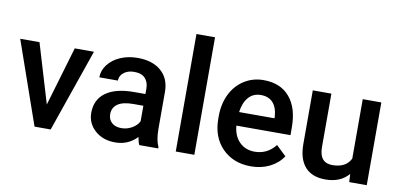

<svg xmlns="http://www.w3.org/2000/svg" viewBox="-71 -974 2518 1207"><g transform="rotate(10 1188.0 -370.0)"><path d="M247.1 -150.4 358.9 -528.3H481.4L298.3 0H195.3L10.7 -528.3H133.8Z M863.8 0Q856 -15.1 850.1 -49.3Q793.5 9.8 711.4 9.8Q631.8 9.8 581.5 -35.6Q531.2 -81.1 531.2 -147.9Q531.2 -232.4 594 -277.6Q656.7 -322.8 773.4 -322.8H846.2V-357.4Q846.2 -398.4 823.2 -423.1Q800.3 -447.8 753.4 -447.8Q712.9 -447.8 687 -427.5Q661.1 -407.2 661.1 -376H542.5Q542.5 -419.4 571.3 -457.3Q600.1 -495.1 649.7 -516.6Q699.2 -538.1 760.3 -538.1Q853 -538.1 908.2 -491.5Q963.4 -444.8 964.8 -360.4V-122.1Q964.8 -50.8 984.9 -8.3V0ZM733.4 -85.4Q768.6 -85.4 799.6 -102.5Q830.6 -119.6 846.2 -148.4V-248H782.2Q716.3 -248 683.1 -225.1Q649.9 -202.1 649.9 -160.2Q649.9 -126 672.6 -105.7Q695.3 -85.4 733.4 -85.4Z M1215.3 0H1096.7V-750H1215.3Z M1577.1 9.8Q1464.4 9.8 1394.3 -61.3Q1324.2 -132.3 1324.2 -250.5V-265.1Q1324.2 -344.2 1354.7 -406.5Q1385.3 -468.8 1440.4 -503.4Q1495.6 -538.1 1563.5 -538.1Q1671.4 -538.1 1730.2 -469.2Q1789.1 -400.4 1789.1 -274.4V-226.6H1443.8Q1449.2 -161.1 1487.5 -123Q1525.9 -85 1584 -85Q1665.5 -85 1716.8 -150.9L1780.8 -89.8Q1749 -42.5 1696 -16.4Q1643.1 9.8 1577.1 9.8ZM1563 -442.9Q1514.2 -442.9 1484.1 -408.7Q1454.1 -374.5 1445.8 -313.5H1671.9V-322.3Q1668 -381.8 1640.1 -412.4Q1612.3 -442.9 1563 -442.9Z M2201.2 -51.8Q2148.9 9.8 2052.7 9.8Q1966.8 9.8 1922.6 -40.5Q1878.4 -90.8 1878.4 -186V-528.3H1997.1V-187.5Q1997.1 -86.9 2080.6 -86.9Q2167 -86.9 2197.3 -148.9V-528.3H2315.9V0H2204.1Z"/></g></svg>

Font: TypoPRO Roboto
Style: Regular
Weight: 500
Designer: Google
Version: Version 2.136; 2016